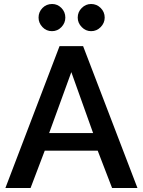

<svg xmlns="http://www.w3.org/2000/svg" viewBox="-20 -941 714 961"><path d="M278 -710H396L668 0H541L469 -187H204L133 0H7ZM446 -275 337 -580 226 -275ZM173 -853Q173 -881 192.5 -901Q212 -921 241 -921Q268 -921 287.5 -901Q307 -881 307 -853Q307 -826 287.5 -805.5Q268 -785 240 -785Q212 -785 192.5 -805.5Q173 -826 173 -853ZM369 -853Q369 -881 389 -901Q409 -921 436 -921Q464 -921 484 -901Q504 -881 504 -853Q504 -826 484 -805.5Q464 -785 436 -785Q409 -785 389 -805.5Q369 -826 369 -853Z"/></svg>

Font: Rising Sun SemiBold
Style: Regular
Weight: 600
Designer: Matt McInerney, Pablo Impallari, Rodrigo Fuenzalida (Raleway font), Stephen Hutchings (Greek), Cristiano Sobral (main ch
Foundry: The Rising Sun Project Authors
Version: Version 4.327; ttfautohint (v1.8.4.7-5d5b-dirty)